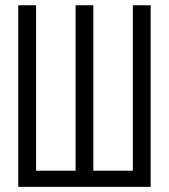

<svg xmlns="http://www.w3.org/2000/svg" viewBox="-20 -725 655 745"><path d="M564.6 -704.6V0H50.8V-704.6H120V-62.6H273.3V-704.6H342.1V-62.6H495.4V-704.6Z"/></svg>

Font: Fira Code Light
Style: Regular
Weight: 300
Monospace: yes
Designer: Carrois Corporate, Edenspiekermann AG, Nikita Prokopov
Foundry: Carrois Corporate, Edenspiekermann AG, Nikita Prokopov
Version: Version 6.000; ttfautohint (v1.8.2) -l 8 -r 50 -G 200 -x 14 